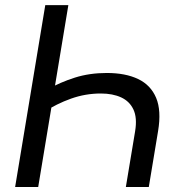

<svg xmlns="http://www.w3.org/2000/svg" viewBox="-20 -748 734 768"><path d="M407.2 -456.1Q481.9 -456.1 532.5 -431.9Q583 -407.7 604.5 -356.7Q626 -305.7 612.3 -223.6L575.2 0H483.4L520.5 -223.1Q529.3 -276.4 513.9 -309.6Q498.5 -342.8 464.6 -358.4Q430.7 -374 383.3 -374Q321.8 -374 264.2 -353.5Q206.5 -333 154.8 -299.3L169.9 -390.1Q220.7 -418.9 279.3 -437.5Q337.9 -456.1 407.2 -456.1ZM253.4 -727.5 132.8 0H40.5L161.1 -727.5Z"/></svg>

Font: Inter 17pt
Style: Italic
Weight: 400
Italic angle: -9.3988°
Version: Version 4.001;git-66647c0bb